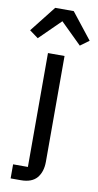

<svg xmlns="http://www.w3.org/2000/svg" viewBox="-142 -816 544 1061"><g transform="rotate(10 130.0 -285.5)"><path d="M-1 121H82V-518H175V75Q175 132 146.5 166Q118 200 56 200H-1ZM182 -771 297 -625 248 -589 130 -705 12 -589 -37 -625 78 -771Z"/></g></svg>

Font: IBM Plex Sans Thai Looped Text
Style: Regular
Weight: 450
Designer: Mike Abbink, Paul van der Laan, Pieter van Rosmalen, Ben Mitchell, Mark Frömberg
Foundry: Bold Monday
Version: Version 1.1